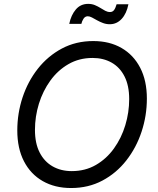

<svg xmlns="http://www.w3.org/2000/svg" viewBox="-20 -946 805 976"><path d="M341.3 9.8Q258.8 9.8 197.3 -25.4Q135.7 -60.5 101.8 -126.2Q67.9 -191.9 67.9 -283.2Q67.9 -369.6 94.7 -450.9Q121.6 -532.2 172.4 -596.7Q223.1 -661.1 294.4 -699.2Q365.7 -737.3 454.1 -737.3Q536.6 -737.3 597.7 -702.1Q658.7 -667 692.6 -601.6Q726.6 -536.1 726.6 -444.8Q726.6 -357.9 699.7 -276.6Q672.9 -195.3 622.3 -130.6Q571.8 -65.9 500.7 -28.1Q429.7 9.8 341.3 9.8ZM344.7 -76.2Q413.1 -76.2 467.3 -107.4Q521.5 -138.7 559.3 -191.4Q597.2 -244.1 616.9 -309.3Q636.7 -374.5 636.7 -442.4Q636.7 -510.7 613 -557.4Q589.4 -604 547.4 -627.7Q505.4 -651.4 450.7 -651.4Q382.3 -651.4 328.1 -620.1Q273.9 -588.9 235.8 -536.1Q197.8 -483.4 177.7 -418.5Q157.7 -353.5 157.7 -285.6Q157.7 -217.3 181.6 -170.7Q205.6 -124 247.8 -100.1Q290 -76.2 344.7 -76.2ZM538.1 -822.8Q520 -822.8 503.7 -828.9Q487.3 -835 473.1 -843Q459 -851.1 447.3 -857.2Q435.5 -863.3 426.3 -863.3Q412.6 -863.3 404.5 -850.8Q396.5 -838.4 393.6 -824.7H332Q341.3 -869.6 365.5 -897.9Q389.6 -926.3 428.2 -926.3Q447.3 -926.3 462.4 -919.9Q477.5 -913.6 490.5 -905.5Q503.4 -897.5 515.1 -891.1Q526.9 -884.8 539.1 -884.8Q551.8 -884.8 559.3 -894.3Q566.9 -903.8 572.8 -924.3H632.8Q623.5 -877 598.4 -849.9Q573.2 -822.8 538.1 -822.8Z"/></svg>

Font: Inter Variable
Style: Italic
Weight: 400
Italic angle: -9.39999°
Designer: Rasmus Andersson
Foundry: rsms
Version: Version 4.001;git-9221beed3